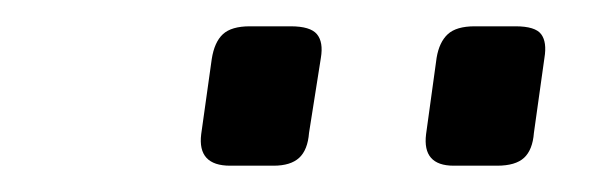

<svg xmlns="http://www.w3.org/2000/svg" viewBox="-20 -716 453 146"><path d="M201 -696Q216 -696 221 -690Q226 -684 224 -672L215 -615Q214 -602 207.5 -596Q201 -590 188 -590H155Q130 -590 133 -614L141 -671Q143 -684 149.5 -690Q156 -696 170 -696ZM372 -696Q387 -696 391.5 -690Q396 -684 394 -672L386 -615Q385 -602 378.5 -596Q372 -590 358 -590H325Q301 -590 304 -614L312 -672Q314 -684 320.5 -690Q327 -696 341 -696Z"/></svg>

Font: Exo 2 Medium
Style: Italic
Weight: 500
Italic angle: -8°
Designer: Natanael Gama
Foundry: Natanael Gama
Version: Version 2.010